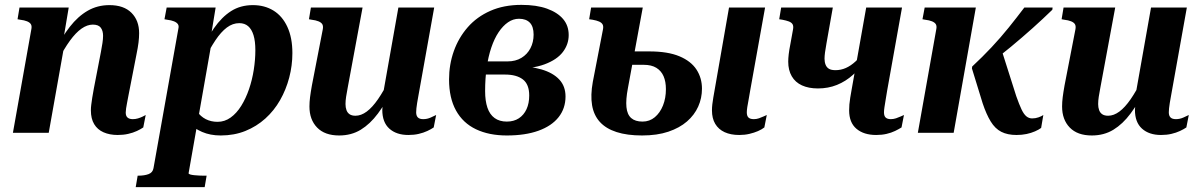

<svg xmlns="http://www.w3.org/2000/svg" viewBox="-20 -545 4924 788"><path d="M33 0H180L246 -371H238L262 -514H60L52 -466L63 -464Q80 -462 91 -457.5Q102 -453 106.5 -446Q111 -439 109 -427ZM507 -152 540 -321Q546 -350 548.5 -370.5Q551 -391 551 -409Q551 -461 519.5 -492.5Q488 -524 429 -524Q380 -524 340 -501Q300 -478 266.5 -435Q233 -392 203 -331L218 -296Q243 -345 267 -378Q291 -411 314.5 -427.5Q338 -444 361 -444Q384 -444 393.5 -431.5Q403 -419 403 -398Q403 -385 400.5 -368.5Q398 -352 394 -331L365 -181Q361 -160 358.5 -143.5Q356 -127 354.5 -115Q353 -103 353 -92Q353 -58 366.5 -35.5Q380 -13 405 -2Q430 9 463 9Q486 9 506 4.5Q526 0 542 -7.5Q558 -15 568 -22L578 -73Q573 -70 564.5 -66Q556 -62 546 -59Q536 -56 525 -56Q511 -56 503.5 -62.5Q496 -69 496 -83Q496 -90 497.5 -100Q499 -110 501.5 -123Q504 -136 507 -152Z M537 223 545 176H547Q573 176 590 169.5Q607 163 610 145L712 -427Q715 -439 710 -446Q705 -453 694 -457.5Q683 -462 666 -464L655 -466L664 -514H865L843 -380L852 -391L754 166Q754 169 760.5 171Q767 173 777 174Q787 175 797.5 175.5Q808 176 815 176H828L820 223ZM713 -98 767 -139Q774 -109 788.5 -88Q803 -67 824.5 -56Q846 -45 873 -45Q902 -45 926.5 -62.5Q951 -80 970 -110.5Q989 -141 1002 -179Q1015 -217 1021.5 -258.5Q1028 -300 1028 -339Q1028 -376 1020.5 -400.5Q1013 -425 998.5 -437.5Q984 -450 962 -450Q935 -450 911 -432Q887 -414 864 -379.5Q841 -345 816 -295L795 -317Q826 -383 858 -429Q890 -475 928.5 -499.5Q967 -524 1018 -524Q1066 -524 1102.5 -501.5Q1139 -479 1159.5 -434.5Q1180 -390 1180 -327Q1180 -276 1167 -226.5Q1154 -177 1129.5 -134Q1105 -91 1069 -58.5Q1033 -26 987 -7.5Q941 11 886 11Q843 11 809.5 -3.5Q776 -18 752 -42.5Q728 -67 713 -98Z M1407 -185Q1403 -164 1400.5 -148Q1398 -132 1398 -118Q1398 -104 1402 -93Q1406 -82 1415 -76Q1424 -70 1439 -70Q1462 -70 1485 -87Q1508 -104 1531.5 -138Q1555 -172 1579 -221L1594 -183Q1563 -122 1531 -79Q1499 -36 1460.5 -12.5Q1422 11 1372 11Q1313 11 1281.5 -21.5Q1250 -54 1250 -108Q1250 -126 1252.5 -146Q1255 -166 1260 -194L1305 -426Q1307 -439 1302.5 -446Q1298 -453 1287 -457.5Q1276 -462 1259 -464L1248 -466L1256 -514H1468ZM1697 -151Q1694 -135 1692 -122.5Q1690 -110 1689 -100.5Q1688 -91 1688 -84Q1688 -70 1695 -63Q1702 -56 1717 -56Q1733 -56 1747.5 -62.5Q1762 -69 1770 -73L1760 -22Q1750 -15 1734 -7.5Q1718 0 1698.5 4.5Q1679 9 1656 9Q1607 9 1578 -17Q1549 -43 1549 -94Q1549 -101 1550 -108Q1551 -115 1552 -123Q1553 -131 1555 -140L1548 -136L1615 -514H1762Z M2060 -46Q2089 -46 2109.5 -59.5Q2130 -73 2141 -97Q2152 -121 2152 -153Q2152 -199 2126 -219Q2100 -239 2053 -239H1910L1921 -293H2063Q2096 -293 2120 -307.5Q2144 -322 2157 -347Q2170 -372 2170 -403Q2170 -436 2154.5 -452Q2139 -468 2110 -468Q2086 -468 2065 -453.5Q2044 -439 2026.5 -413Q2009 -387 1996.5 -350Q1984 -313 1977.5 -268Q1971 -223 1971 -171Q1971 -131 1980.5 -103Q1990 -75 2010 -60.5Q2030 -46 2060 -46ZM2120 -525Q2182 -525 2225 -509.5Q2268 -494 2291 -467Q2314 -440 2314 -401Q2314 -363 2290 -331.5Q2266 -300 2215 -281Q2164 -262 2082 -262L2121 -283L2115 -252L2089 -274Q2155 -274 2202.5 -260Q2250 -246 2275.5 -218.5Q2301 -191 2301 -149Q2301 -100 2272.5 -64Q2244 -28 2190 -8.5Q2136 11 2060 11Q1987 11 1933.5 -14.5Q1880 -40 1851.5 -91.5Q1823 -143 1823 -219Q1823 -280 1842.5 -335Q1862 -390 1899.5 -433Q1937 -476 1992.5 -500.5Q2048 -525 2120 -525Z M3045 -84Q3045 -92 3047 -105.5Q3049 -119 3052.5 -136.5Q3056 -154 3059 -174L3120 -514H2972L2913 -176Q2910 -159 2907.5 -144.5Q2905 -130 2903.5 -117Q2902 -104 2902 -92Q2902 -59 2915.5 -36.5Q2929 -14 2954 -2.5Q2979 9 3014 9Q3036 9 3055.5 4.5Q3075 0 3091 -7Q3107 -14 3117 -22L3127 -73Q3122 -71 3113.5 -67Q3105 -63 3095 -59.5Q3085 -56 3074 -56Q3059 -56 3052 -62.5Q3045 -69 3045 -84ZM2615 11Q2554 11 2510.5 -3Q2467 -17 2442 -44.5Q2417 -72 2410 -113Q2403 -154 2413 -209L2455 -426Q2457 -438 2453 -445Q2449 -452 2439 -456.5Q2429 -461 2412 -464L2398 -466L2406 -514H2618L2557 -183Q2548 -136 2551 -105.5Q2554 -75 2570.5 -60.5Q2587 -46 2617 -46Q2646 -46 2667.5 -64Q2689 -82 2701 -112Q2713 -142 2713 -179Q2713 -210 2703.5 -232Q2694 -254 2674 -266.5Q2654 -279 2622 -279H2493L2505 -334H2645Q2721 -334 2768.5 -314Q2816 -294 2838.5 -259.5Q2861 -225 2861 -181Q2861 -142 2845.5 -107.5Q2830 -73 2799.5 -46.5Q2769 -20 2723 -4.5Q2677 11 2615 11Z M3372 -367Q3368 -345 3366 -330Q3364 -315 3364 -304Q3364 -290 3368.5 -279Q3373 -268 3382.5 -262.5Q3392 -257 3409 -257Q3431 -257 3451.5 -266Q3472 -275 3492 -293.5Q3512 -312 3529 -341L3534 -305Q3512 -266 3481.5 -238.5Q3451 -211 3415 -196.5Q3379 -182 3337 -182Q3299 -182 3271.5 -194.5Q3244 -207 3229.5 -232Q3215 -257 3215 -292Q3215 -305 3217 -322.5Q3219 -340 3224 -365L3235 -426Q3237 -439 3232.5 -446Q3228 -453 3217.5 -457Q3207 -461 3191 -464L3178 -466L3186 -514H3398ZM3608 -84Q3608 -69 3615 -62.5Q3622 -56 3636 -56Q3647 -56 3657.5 -59.5Q3668 -63 3676.5 -67Q3685 -71 3690 -73L3680 -22Q3669 -15 3653.5 -7.5Q3638 0 3618.5 4.5Q3599 9 3576 9Q3525 9 3495 -16.5Q3465 -42 3465 -92Q3465 -104 3466 -116.5Q3467 -129 3469.5 -144Q3472 -159 3475 -176L3535 -514H3682L3621 -173Q3618 -154 3615 -136.5Q3612 -119 3610 -105.5Q3608 -92 3608 -84Z M4151 -150 4089 -345 4031 -276Q4082 -314 4128.5 -352.5Q4175 -391 4218 -429.5Q4261 -468 4299 -505L4300 -514H4184Q4153 -473 4120 -432Q4087 -391 4049.5 -351Q4012 -311 3970 -272L3969 -264L4013 -121Q4028 -76 4046 -46.5Q4064 -17 4089.5 -4Q4115 9 4152 9Q4174 9 4193 5Q4212 1 4228 -6Q4244 -13 4253 -20L4262 -73Q4255 -68 4242.5 -63.5Q4230 -59 4216 -59Q4203 -59 4192.5 -67.5Q4182 -76 4172.5 -96Q4163 -116 4151 -150ZM3747 0H3894L3985 -514H3775L3766 -466L3777 -464Q3794 -462 3805 -457.5Q3816 -453 3820.5 -446Q3825 -439 3823 -427Z M4496 -185Q4492 -164 4489.5 -148Q4487 -132 4487 -118Q4487 -104 4491 -93Q4495 -82 4504 -76Q4513 -70 4528 -70Q4551 -70 4574 -87Q4597 -104 4620.5 -138Q4644 -172 4668 -221L4683 -183Q4652 -122 4620 -79Q4588 -36 4549.5 -12.5Q4511 11 4461 11Q4402 11 4370.5 -21.5Q4339 -54 4339 -108Q4339 -126 4341.5 -146Q4344 -166 4349 -194L4394 -426Q4396 -439 4391.5 -446Q4387 -453 4376 -457.5Q4365 -462 4348 -464L4337 -466L4345 -514H4557ZM4786 -151Q4783 -135 4781 -122.5Q4779 -110 4778 -100.5Q4777 -91 4777 -84Q4777 -70 4784 -63Q4791 -56 4806 -56Q4822 -56 4836.5 -62.5Q4851 -69 4859 -73L4849 -22Q4839 -15 4823 -7.5Q4807 0 4787.5 4.5Q4768 9 4745 9Q4696 9 4667 -17Q4638 -43 4638 -94Q4638 -101 4639 -108Q4640 -115 4641 -123Q4642 -131 4644 -140L4637 -136L4704 -514H4851Z"/></svg>

Font: Roboto Serif 72pt SemiCondensed SemiBold
Style: Italic
Weight: 600
Width: 4
Italic angle: -10°
Designer: Greg Gazdowicz
Foundry: Commercial Type
Version: Version 1.008